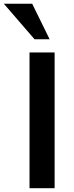

<svg xmlns="http://www.w3.org/2000/svg" viewBox="-75 -992 389 1012"><path d="M106.9 -785.2 -54.7 -972.2H94.7L186.5 -785.2ZM80.6 0V-715.3H212.9V0Z"/></svg>

Font: Oxygen
Style: Bold
Weight: 700
Designer: vernon adams
Foundry: Vernon Adams
Version: Version 0.2.3 webfont; ttfautohint (v0.93.3-1d66) -l 8 -r 50